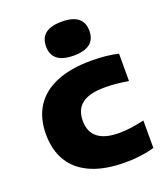

<svg xmlns="http://www.w3.org/2000/svg" viewBox="-148 -905 875 1016"><g transform="rotate(-20 290.0 -397.0)"><path d="M37.5 -272.5Q37.5 -363.5 78.2 -427.2Q119 -491 199 -524.2Q279 -557.5 394.5 -557.5Q481.5 -557.5 547 -542V-388Q508 -394 478 -397Q448 -400 415.5 -400Q327 -400 286 -368.5Q245 -337 245 -273Q245 -210.5 285 -178.8Q325 -147 404 -147Q437 -147 469 -151.2Q501 -155.5 547 -165.5V-11Q514 -1 471.8 4.8Q429.5 10.5 383 10.5Q271 10.5 193.8 -22.2Q116.5 -55 77 -118.5Q37.5 -182 37.5 -272.5ZM197 -709.5Q197 -805 319 -805Q441 -805 441 -709.5Q441 -614 319 -614Q197 -614 197 -709.5Z"/></g></svg>

Font: Encode Sans Expanded ExtraBold
Style: Regular
Weight: 800
Width: 7
Designer: Multiple Designers
Foundry: Impallari Type
Version: Version 2.000